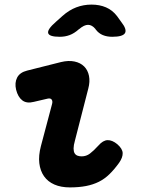

<svg xmlns="http://www.w3.org/2000/svg" viewBox="-20 -805 640 835"><path d="M127 -362Q96 -354 77 -368.5Q58 -383 50 -415Q43 -445 54.5 -467.5Q66 -490 98 -498L245 -535Q278 -543 304 -537.5Q330 -532 346 -516Q362 -500 367 -475Q372 -450 364 -420L306 -194Q300 -173 300 -159.5Q300 -146 304.5 -138.5Q309 -131 317 -128Q325 -125 335 -125Q355 -125 371 -137Q387 -149 408 -172Q428 -195 448 -195.5Q468 -196 490 -178Q513 -158 513.5 -139Q514 -120 498 -97Q477 -68 456 -47.5Q435 -27 410 -14.5Q385 -2 354 4Q323 10 284 10Q245 10 216.5 -2.5Q188 -15 171.5 -38.5Q155 -62 151 -95Q147 -128 158 -170L206 -351Q210 -364 205 -371.5Q200 -379 187 -376ZM240 -645Q194 -645 189.5 -661Q185 -677 223 -710L251 -735Q280 -761 311.5 -773Q343 -785 378 -785Q413 -785 441 -773Q469 -761 489 -735L507 -710Q533 -677 523.5 -661Q514 -645 468 -645Q445 -645 427 -652.5Q409 -660 396 -677L395 -679Q380 -697 363 -697Q346 -697 325 -679L322 -677Q303 -660 283 -652.5Q263 -645 240 -645Z"/></svg>

Font: Maple Mono NL ExtraBold
Style: Italic
Weight: 800
Italic angle: -10°
Monospace: yes
Designer: subframe7536
Version: Version 7.000